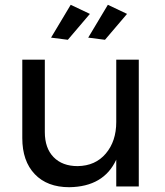

<svg xmlns="http://www.w3.org/2000/svg" viewBox="-20 -778 689 801"><path d="M559 -529V0H465V-112Q413 1 269 3Q177 3 125 -51.5Q73 -106 73 -202V-529H167V-227Q167 -160 203.5 -122.5Q240 -85 304 -85Q378 -86 421.5 -137.5Q465 -189 465 -269V-529ZM275 -758 355 -720 263 -612 193 -621ZM430 -758 510 -720 418 -612 348 -621Z"/></svg>

Font: Montserrat
Style: Regular
Weight: 400
Designer: Julieta Ulanovsky
Foundry: Julieta Ulanovsky
Version: Version 6.001